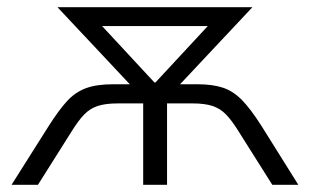

<svg xmlns="http://www.w3.org/2000/svg" viewBox="-20 -511 858 531"><path d="M12 0 115 -163Q143 -207 165.5 -231.5Q188 -256 217.5 -267Q247 -278 293 -278H361L354 -262L139 -491H678L463 -262L457 -278H525Q568 -278 596.5 -268.5Q625 -259 649 -234.5Q673 -210 703 -163L805 0H733L639 -149Q621 -178 605 -194.5Q589 -211 567.5 -218Q546 -225 513 -225H442V0H376V-225H305Q272 -225 250.5 -218Q229 -211 213 -194.5Q197 -178 179 -149L85 0ZM407 -283H410L577 -463L579 -439H238L240 -463Z"/></svg>

Font: Nunito Sans 9pt Light
Style: Regular
Weight: 300
Version: Version 3.101;gftools[0.9.27]